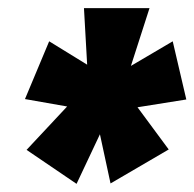

<svg xmlns="http://www.w3.org/2000/svg" viewBox="-20 -764 475 469"><path d="M435.1 -521 315.9 -502 392.1 -398.9 250 -315.9 224.1 -436 167 -314.9 44.9 -397.9 144 -503.9 41 -522 100.1 -663.1 192.9 -606 185.1 -744.1H345.2L299.8 -603L401.9 -663.1Z"/></svg>

Font: Fira Sans Compressed Heavy
Style: Italic
Weight: 900
Width: 3
Italic angle: -8°
Designer: Carrois Corporate & Edenspiekermann AG
Foundry: Carrois Corporate GbR & Edenspiekermann AG
Version: Version 4.203;PS 004.203;hotconv 1.0.88;makeotf.lib2.5.64775